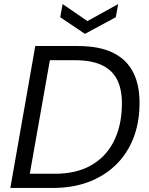

<svg xmlns="http://www.w3.org/2000/svg" viewBox="-20 -927 735 947"><path d="M31 0 154 -700H363Q472 -700 540 -665.5Q608 -631 639.5 -565Q671 -499 668 -405Q666 -314 635.5 -239.5Q605 -165 549 -111.5Q493 -58 415.5 -29Q338 0 240 0ZM127 -70H251Q355 -70 427.5 -110.5Q500 -151 539 -225.5Q578 -300 581 -400Q584 -475 561.5 -526Q539 -577 487 -603.5Q435 -630 349 -630H226ZM563 -907 551 -842 399 -760 277 -842 289 -907 411 -823Z"/></svg>

Font: DM Sans 17pt
Style: Italic
Weight: 400
Italic angle: -10°
Version: Version 4.004;gftools[0.9.30]